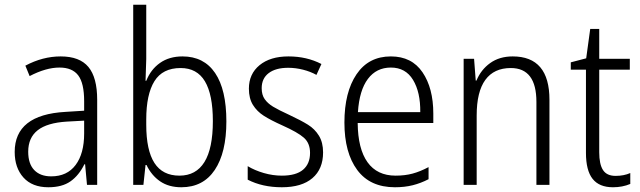

<svg xmlns="http://www.w3.org/2000/svg" viewBox="-20 -780 2699 810"><path d="M390 -359V0H347L339 -87H336Q313 -40 277.5 -15Q242 10 184 10Q116 10 79 -31Q42 -72 42 -139Q42 -296 256 -308L335 -313V-353Q335 -429 310 -462Q285 -495 231 -495Q174 -495 105 -459L87 -503Q160 -542 236 -542Q316 -542 353 -497.5Q390 -453 390 -359ZM262 -267Q179 -262 139 -230.5Q99 -199 99 -140Q99 -89 124.5 -62.5Q150 -36 196 -36Q263 -36 299 -84Q335 -132 335 -217V-271Z M597 -531Q597 -514 594 -439H597Q616 -487 655 -514.5Q694 -542 750 -542Q840 -542 887.5 -472Q935 -402 935 -268Q935 -136 886 -63Q837 10 745 10Q692 10 655.5 -15Q619 -40 598 -84H594L585 0H542V-760H597ZM597 -276V-254Q597 -146 631.5 -92.5Q666 -39 737 -39Q807 -39 842.5 -96.5Q878 -154 878 -269Q878 -381 844.5 -437Q811 -493 742 -493Q666 -493 631.5 -437.5Q597 -382 597 -276Z M1169 10Q1087 10 1025 -22V-79Q1055 -61 1093 -50Q1131 -39 1169 -39Q1229 -39 1258.5 -64Q1288 -89 1288 -135Q1288 -176 1262 -199Q1236 -222 1171 -251Q1122 -273 1093 -291.5Q1064 -310 1047 -337.5Q1030 -365 1030 -406Q1030 -468 1075 -505Q1120 -542 1197 -542Q1274 -542 1336 -510L1315 -464Q1290 -478 1258.5 -486Q1227 -494 1196 -494Q1143 -494 1113.5 -471.5Q1084 -449 1084 -408Q1084 -380 1096.5 -362Q1109 -344 1132 -330Q1155 -316 1201 -295Q1250 -272 1279 -254Q1308 -236 1325.5 -207.5Q1343 -179 1343 -137Q1343 -67 1298 -28.5Q1253 10 1169 10Z M1808 -301V-261H1489Q1490 -152 1530.5 -95.5Q1571 -39 1649 -39Q1688 -39 1720 -47.5Q1752 -56 1788 -75V-24Q1755 -7 1721 1.5Q1687 10 1646 10Q1541 10 1487 -63Q1433 -136 1433 -263Q1433 -391 1484 -466.5Q1535 -542 1629 -542Q1717 -542 1762.5 -475Q1808 -408 1808 -301ZM1490 -307H1753Q1754 -391 1722.5 -443Q1691 -495 1629 -495Q1568 -495 1532 -447Q1496 -399 1490 -307Z M2298 -359V0H2243V-350Q2243 -493 2135 -493Q2064 -493 2027.5 -443Q1991 -393 1991 -293V0H1936V-532H1980L1987 -440H1990Q2009 -486 2048 -514Q2087 -542 2143 -542Q2298 -542 2298 -359Z M2639 -50V-4Q2606 10 2566 10Q2508 10 2480 -25.5Q2452 -61 2452 -135V-486H2388V-517L2453 -534L2470 -658H2508V-532H2637V-486H2508V-138Q2508 -87 2524 -62.5Q2540 -38 2577 -38Q2612 -38 2639 -50Z"/></svg>

Font: Noto Sans UI NarrowLight
Style: Regular
Weight: 300
Width: 4
Designer: Monotype Design Team
Foundry: Monotype Imaging Inc.
Version: Version 1.001